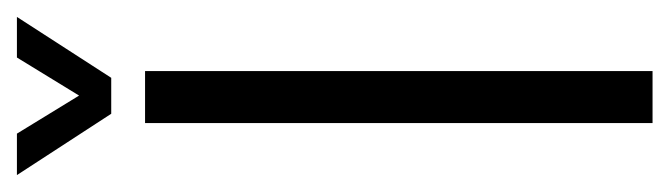

<svg xmlns="http://www.w3.org/2000/svg" viewBox="-306 -490 792 227"><g transform="rotate(-90 89.5 -376.0)"><path d="M58 0V-600H119.5V0ZM69 -640 -3.5 -751.5H45.5L90.5 -678L135.5 -751.5H183.5L111.5 -640Z"/></g></svg>

Font: Big Shoulders Text Thin Light
Style: Regular
Weight: 300
Version: Version 2.002